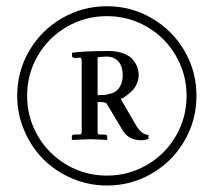

<svg xmlns="http://www.w3.org/2000/svg" viewBox="-20 -608 673 605"><path d="M417 -371.6Q417 -356.9 411.1 -344Q405.3 -331.1 397 -322.8Q388.7 -314.5 380.4 -308.1Q372.1 -301.8 366.2 -298.8L360.4 -296.4L408.2 -213.9Q426.3 -183.1 447.8 -183.1V-169.9Q435.5 -166 425.3 -166Q381.8 -166 362.8 -203.6L314.9 -283.2Q310.5 -286.6 287.6 -286.6V-191.9Q287.6 -189 288.1 -187.5Q288.6 -186 290.3 -185.1Q292 -184.1 295.4 -184.1H307.1Q317.9 -184.1 317.9 -178.2V-167Q275.9 -169.4 262.2 -169.4L206.5 -167V-178.7Q206.5 -184.1 217.3 -184.1H229Q233.9 -184.1 235.6 -185.5Q237.3 -187 237.3 -192.4V-415Q237.3 -426.3 232.9 -426.3L216.8 -425.3Q207 -425.8 207 -431.2V-441.9Q245.6 -447.3 321.8 -447.3Q348.6 -447.3 368.4 -439.9Q388.2 -432.6 398.2 -420.7Q408.2 -408.7 412.6 -396.5Q417 -384.3 417 -371.6ZM366.7 -371.6Q366.7 -397.9 353.5 -413.8Q340.3 -429.7 315.9 -429.7Q295.9 -429.7 287.6 -426.8V-308.1Q299.8 -308.1 308.3 -308.8Q316.9 -309.6 328.9 -313Q340.8 -316.4 348.1 -322.8Q355.5 -329.1 361.1 -341.6Q366.7 -354 366.7 -371.6ZM316.9 -23.4Q259.3 -23.4 206.8 -45.9Q154.3 -68.4 116.5 -106.4Q78.6 -144.5 56.4 -196.8Q34.2 -249 34.2 -306.2Q34.2 -382.8 72 -447.8Q109.9 -512.7 175 -550.5Q240.2 -588.4 316.9 -588.4Q393.6 -588.4 458.5 -550.5Q523.4 -512.7 561.3 -447.8Q599.1 -382.8 599.1 -306.2Q599.1 -229.5 561.3 -164.3Q523.4 -99.1 458.5 -61.3Q393.6 -23.4 316.9 -23.4ZM316.9 -557.1Q248 -557.1 190.2 -523.4Q132.3 -489.7 98.9 -432.1Q65.4 -374.5 65.4 -306.2Q65.4 -238.3 98.9 -180.4Q132.3 -122.6 190.2 -88.6Q248 -54.7 316.9 -54.7Q384.8 -54.7 442.6 -88.1Q500.5 -121.6 534.2 -179.4Q567.9 -237.3 567.9 -306.2Q567.9 -374.5 534.2 -432.4Q500.5 -490.2 442.9 -523.7Q385.3 -557.1 316.9 -557.1Z"/></svg>

Font: Libertinage
Style: f
Weight: 400
Designer: OSP
Foundry: OSP
Version: Version 1.0; 2008; OFL relea